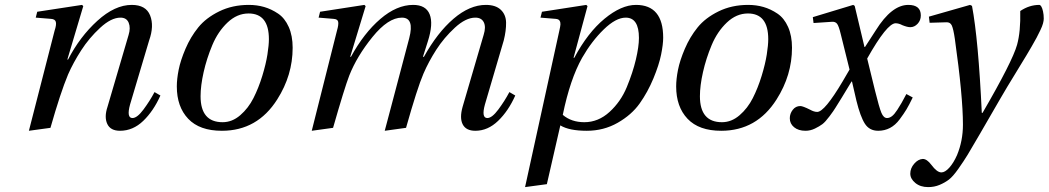

<svg xmlns="http://www.w3.org/2000/svg" viewBox="-20 -522 4282 784"><path d="M98 12 203 -397Q211 -421 208 -432.5Q205 -444 188 -445L126 -450L132 -474L315 -502L320 -497L255 -279H258Q306 -372 377.5 -437Q449 -502 518 -502Q576 -502 593 -459Q610 -416 589 -357L511 -95Q496 -40 521 -40Q540 -40 566 -75Q592 -110 611 -146L635 -132Q607 -69 565 -28.5Q523 12 470 12Q431 12 418 -16Q405 -44 419 -86L505 -379Q514 -408 505.5 -429Q497 -450 472 -450Q434 -450 389 -408.5Q344 -367 311.5 -316.5Q279 -266 258 -218Q227 -144 186 0Z M702 -169Q702 -199 709.5 -237Q717 -275 737.5 -323Q758 -371 789.5 -410Q821 -449 875 -475.5Q929 -502 996 -502Q1029 -502 1058.5 -493.5Q1088 -485 1115.5 -466.5Q1143 -448 1159 -412Q1175 -376 1175 -327Q1175 -215 1112 -116Q1031 12 886 12Q795 12 748.5 -37Q702 -86 702 -169ZM799 -129Q799 -23 889 -23Q928 -23 961 -51.5Q994 -80 1015 -121.5Q1036 -163 1051 -212Q1066 -261 1072 -299.5Q1078 -338 1078 -362Q1078 -467 995 -467Q948 -467 909 -430Q870 -393 847 -338Q824 -283 811.5 -227.5Q799 -172 799 -129Z M1253 12 1356 -397Q1363 -421 1361 -432.5Q1359 -444 1342 -445L1281 -450L1287 -474L1468 -502L1473 -497L1410 -290H1413Q1466 -387 1533 -444.5Q1600 -502 1667 -502Q1719 -502 1734.5 -463.5Q1750 -425 1727 -353L1707 -290H1711Q1766 -389 1832 -445.5Q1898 -502 1964 -502Q2004 -502 2025 -482Q2046 -462 2046.5 -429.5Q2047 -397 2037 -357L1960 -95Q1945 -40 1970 -40Q1989 -40 2015 -75Q2041 -110 2060 -146L2084 -132Q2056 -69 2014 -28.5Q1972 12 1921 12Q1883 12 1869.5 -14Q1856 -40 1869 -86L1955 -380Q1965 -412 1955.5 -431Q1946 -450 1921 -450Q1882 -450 1837.5 -409Q1793 -368 1761.5 -319Q1730 -270 1709 -221Q1684 -163 1638 0L1551 12L1577 -86L1651 -366Q1673 -450 1621 -450Q1565 -450 1501 -371Q1437 -292 1406 -213Q1387 -164 1340 0Z M2124 242 2264 -397Q2268 -414 2268.5 -422.5Q2269 -431 2265 -437.5Q2261 -444 2249 -445L2187 -450L2193 -474L2374 -502L2379 -497L2322 -286H2325Q2380 -389 2448.5 -445.5Q2517 -502 2577 -502Q2688 -502 2688 -368Q2688 -341 2679.5 -299Q2671 -257 2648 -201.5Q2625 -146 2592 -99.5Q2559 -53 2502 -20.5Q2445 12 2376 12Q2304 12 2268 -10L2213 230ZM2278 -53Q2313 -23 2366 -23Q2423 -23 2469 -65Q2515 -107 2539.5 -166.5Q2564 -226 2576.5 -279Q2589 -332 2589 -367Q2589 -450 2535 -450Q2495 -450 2445.5 -402Q2396 -354 2357 -286Q2308 -199 2278 -53Z M2741 -169Q2741 -199 2748.5 -237Q2756 -275 2776.5 -323Q2797 -371 2828.5 -410Q2860 -449 2914 -475.5Q2968 -502 3035 -502Q3068 -502 3097.5 -493.5Q3127 -485 3154.5 -466.5Q3182 -448 3198 -412Q3214 -376 3214 -327Q3214 -215 3151 -116Q3070 12 2925 12Q2834 12 2787.5 -37Q2741 -86 2741 -169ZM2838 -129Q2838 -23 2928 -23Q2967 -23 3000 -51.5Q3033 -80 3054 -121.5Q3075 -163 3090 -212Q3105 -261 3111 -299.5Q3117 -338 3117 -362Q3117 -467 3034 -467Q2987 -467 2948 -430Q2909 -393 2886 -338Q2863 -283 2850.5 -227.5Q2838 -172 2838 -129Z M3205 -39Q3205 -58 3217 -73.5Q3229 -89 3248 -89Q3258 -89 3288 -74Q3304 -65 3317 -65Q3347 -65 3421 -190L3449 -238L3413 -383Q3405 -416 3398 -425Q3391 -434 3377 -433L3302 -428L3299 -452L3464 -502L3470 -498L3510 -330H3512L3556 -398Q3621 -502 3689 -502Q3740 -502 3740 -459Q3740 -439 3727 -425Q3714 -411 3697 -411Q3685 -411 3665 -419Q3650 -427 3637 -427Q3602 -427 3521 -283L3553 -152Q3570 -83 3579 -61.5Q3588 -40 3602 -40Q3612 -40 3622 -47.5Q3632 -55 3644 -73.5Q3656 -92 3661.5 -102Q3667 -112 3681 -138L3707 -124Q3692 -93 3681.5 -75.5Q3671 -58 3653.5 -34.5Q3636 -11 3614 0.5Q3592 12 3566 12Q3530 12 3511.5 -17Q3493 -46 3477 -111L3459 -189H3457L3417 -123Q3398 -93 3391.5 -82Q3385 -71 3367.5 -47.5Q3350 -24 3338 -15Q3326 -6 3307.5 3Q3289 12 3269 12Q3240 12 3222.5 -2.5Q3205 -17 3205 -39Z M3697 187Q3697 165 3713 146.5Q3729 128 3748 127Q3765 127 3783 151Q3806 182 3824 182Q3839 182 3856.5 162.5Q3874 143 3888 111Q3912 53 3912 -13Q3912 -129 3879 -363Q3873 -404 3866.5 -418Q3860 -432 3844 -431L3776 -429L3773 -454L3941 -502L3949 -498Q3975 -361 3989 -61H3992Q4114 -271 4133 -339Q4148 -393 4146 -477Q4183 -502 4224 -502Q4228 -502 4232 -495.5Q4236 -489 4239 -475.5Q4242 -462 4242 -446Q4242 -438 4239 -426.5Q4236 -415 4228 -398.5Q4220 -382 4213 -368.5Q4206 -355 4192.5 -332Q4179 -309 4171 -295.5Q4163 -282 4146 -254.5Q4129 -227 4122 -215Q4094 -170 4064.5 -119Q4035 -68 4009.5 -24Q3984 20 3980 27Q3947 84 3931.5 109.5Q3916 135 3893.5 167Q3871 199 3854.5 211.5Q3838 224 3816.5 233Q3795 242 3770 242Q3738 242 3717.5 225Q3697 208 3697 187Z"/></svg>

Font: Heuristica
Style: Italic
Weight: 400
Italic angle: -13°
Version: Version 1.0.2